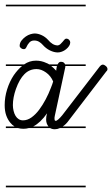

<svg xmlns="http://www.w3.org/2000/svg" viewBox="-25 -561 479 820"><path d="M341 -14H231Q220 -9 209 -9Q198 -9 189 -14H98Q87 -11 75 -11Q63 -11 52 -14H0V-21H37Q27 -27 19 -37Q8 -50 1.5 -68.5Q-5 -87 -5 -112Q-5 -146 5.5 -179.5Q16 -213 34 -240Q50 -263 69 -279H0V-286H78Q101 -302 129 -302Q152 -302 173 -292Q179 -290 185 -286H221Q223 -289 225 -292Q229 -297 235 -297Q245 -297 249 -292Q252 -289 253 -286H341V-279H254V-275L209 -66Q207 -58 208 -51Q208 -46 212 -45Q216 -44 224 -51Q232 -58 241 -69L401 -277Q408 -285 414 -285Q420 -285 427 -279Q434 -273 434 -266Q434 -260 429 -256L269 -47Q257 -30 243 -21H341ZM192 -185Q196 -195 198 -200.5Q200 -206 202 -213Q192 -237 171.5 -251.5Q151 -266 131 -266Q101 -266 79.5 -244.5Q58 -223 43 -181Q30 -144 30 -112Q30 -100 33 -87.5Q36 -75 41.5 -66Q47 -57 55 -52Q63 -47 73 -47Q92 -47 109.5 -59.5Q127 -72 142 -92Q157 -112 170 -136.5Q183 -161 192 -185ZM88 -360Q84 -351 77 -351Q70 -351 64.5 -355.5Q59 -360 59 -365Q59 -378 67 -388Q75 -398 85 -405Q95 -412 105.5 -415Q116 -418 123 -418Q137 -418 152.5 -411Q168 -404 180 -391Q189 -380 199.5 -373.5Q210 -367 222 -367Q228 -368 233 -372.5Q238 -377 242 -382Q246 -387 250 -391.5Q254 -396 258 -396Q265 -396 270 -391Q275 -386 275 -380Q275 -372 270 -364.5Q265 -357 257 -350.5Q249 -344 239.5 -340.5Q230 -337 222 -337Q206 -337 188.5 -345.5Q171 -354 157 -370Q151 -377 142 -382.5Q133 -388 121 -388Q108 -388 100 -379Q92 -370 88 -360ZM341 -534H0V-541H341ZM341 239H0V232H341ZM172 -51Q172 -64 176 -77Q148 -37 117 -21H182Q172 -33 172 -51ZM215 -259Q215 -262 216 -268Q217 -273 218 -279H194Q205 -270 215 -259Z"/></svg>

Font: Gruenewald VA 1. Klasse
Style: Regular
Weight: 400
Designer: Peter Wiegel
Foundry: Peter Wiegel, nach dem Schriftentwurf von Dr. H. Gr¸newald
Version: Version 0.007